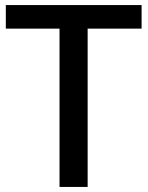

<svg xmlns="http://www.w3.org/2000/svg" viewBox="-20 -710 583 758"><path d="M3 -690H539V-597H326V28H215V-597H3Z"/></svg>

Font: Gmarket Sans TTF Medium
Style: Regular
Weight: 500
Designer: Creative Director : Sungho Lee; Art Director : Kiwoong Choi; Project Manager : Sori Yang, Jongwook Yoon; Font Designer :
Foundry: Sandoll Inc.
Version: Version 1.000;hotconv 1.0.109;makeotfexe 2.5.65596